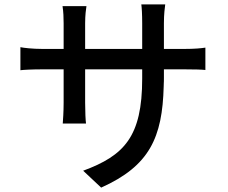

<svg xmlns="http://www.w3.org/2000/svg" viewBox="-20 -804 1040 875"><path d="M727 -452V-488H820C868 -488 900 -487 916 -485V-587C897 -584 868 -581 819 -581H727V-699C727 -739 731 -770 733 -784H624C626 -770 628 -739 628 -699V-581H368V-698C368 -735 372 -764 374 -776H265C269 -750 270 -723 270 -698V-581H174C128 -581 86 -586 73 -589V-484C89 -486 127 -488 174 -488H270V-336C270 -294 267 -255 266 -241H372C370 -255 368 -295 368 -336V-488H628V-446C628 -181 546 -95 359 -26L441 51C662 -48 720 -178 726 -410L727 -446L726 -416C727 -428 727 -440 727 -452Z"/></svg>

Font: Glow Sans SC Normal Medium
Style: Regular
Weight: 600
Designer: Ryoko NISHIZUKA (kana, bopomofo & ideographs); Paul D. Hunt (Latin, Greek & Cyrillic); Sandoll Communications, Soo-young
Version: Version 0.93